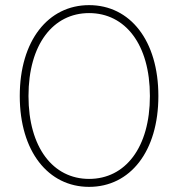

<svg xmlns="http://www.w3.org/2000/svg" viewBox="-20 -724 695 748"><path d="M327 4C487 4 597 -134 597 -350C597 -566 487 -704 327 -704C168 -704 57 -566 57 -350C57 -134 168 4 327 4ZM327 -27C187 -27 91 -149 91 -350C91 -551 187 -673 327 -673C468 -673 564 -551 564 -350C564 -149 468 -27 327 -27Z"/></svg>

Font: Talent ExtraLight
Style: Regular
Weight: 200
Designer: Mike Powis
Version: Version 1.001;hotconv 1.0.109;makeotfexe 2.5.65596